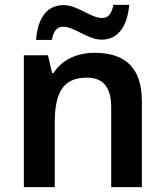

<svg xmlns="http://www.w3.org/2000/svg" viewBox="-20 -769 678 789"><path d="M128 -605H193C201 -646 216 -659 240 -659C286 -659 341 -606 398 -606C461 -606 503 -655 511 -749H446C438 -709 423 -695 399 -695C354 -695 298 -748 242 -748C176 -748 136 -701 128 -605ZM369 -552C297 -552 235 -524 200 -469H194L177 -542H78V0H205V-264C205 -384 236 -450 337 -450C406 -450 437 -408 437 -327V0H563V-353C563 -493 492 -552 369 -552Z"/></svg>

Font: Noto Sans Khmer UI SemiBold
Style: Regular
Weight: 600
Designer: Danh Hong and the Monotype Design Team
Foundry: Monotype Imaging Inc.
Version: Version 2.002